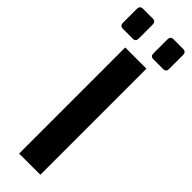

<svg xmlns="http://www.w3.org/2000/svg" viewBox="-342 -942 947 947"><g transform="rotate(45 131.0 -468.5)"><path d="M64 0V-740H212V0ZM203 -797Q183 -797 183 -818V-915Q183 -937 203 -937H272Q282 -937 287 -931Q292 -925 292 -915V-818Q292 -797 272 -797ZM-9 -797Q-30 -797 -30 -818V-915Q-30 -937 -9 -937H60Q70 -937 75 -931Q80 -925 80 -915V-818Q80 -797 60 -797Z"/></g></svg>

Font: Exo Thin
Style: Bold
Weight: 700
Version: Version 2.000